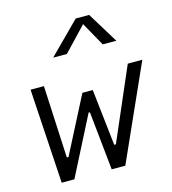

<svg xmlns="http://www.w3.org/2000/svg" viewBox="-117 -898 892 994"><g transform="rotate(-15 329.0 -401.0)"><path d="M59.5 -507 90.5 0H158.5L319 -314.5H326L358.5 0H431.5L658.5 -507H580.5L413 -119.5H404L370 -422H314.5L159 -119.5H150L131 -507ZM215.5 -637H289L410 -764.5L481 -637H554L452.5 -802.5H380.5Z"/></g></svg>

Font: Monaspace Neon Light
Style: Italic
Weight: 300
Italic angle: -11°
Designer: Riley Cran & the Lettermatic Team
Foundry: Lettermatic
Version: Version 1.200 (Monaspace Neon)